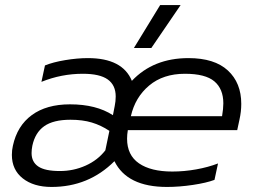

<svg xmlns="http://www.w3.org/2000/svg" viewBox="-20 -725 1015 760"><path d="M614 -705H695L579 -535H510ZM27 -112Q27 -131 31 -148Q48 -227 106 -269.5Q164 -312 257 -312Q361 -312 427 -269L434 -305Q438 -324 438 -343Q438 -388 406.5 -410.5Q375 -433 308 -433Q223 -433 144 -401L158 -466Q190 -479 238 -487Q286 -495 328 -495Q465 -495 502 -405Q587 -495 726 -495Q829 -495 882 -446Q935 -397 935 -314Q935 -283 928 -252L919 -210H486Q483 -192 483 -176Q483 -111 530 -78.5Q577 -46 662 -46Q709 -46 756.5 -54.5Q804 -63 843 -78L829 -13Q797 -1 743.5 7Q690 15 641 15Q483 15 433 -87Q331 15 184 15Q113 15 70 -19Q27 -53 27 -112ZM859 -265Q864 -295 864 -316Q864 -373 828.5 -403Q793 -433 712 -433Q626 -433 570.5 -386.5Q515 -340 498 -265ZM397 -130 413 -207Q380 -229 343.5 -240Q307 -251 259 -251Q191 -251 155 -225.5Q119 -200 108 -148Q105 -133 105 -119Q105 -84 131.5 -66Q158 -48 217 -48Q271 -48 319 -69.5Q367 -91 397 -130Z"/></svg>

Font: Prompt Light
Style: Italic
Weight: 300
Italic angle: -12°
Designer: Katatrad Team
Foundry: CadsonDemak
Version: Version 1.000